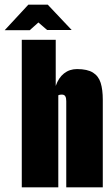

<svg xmlns="http://www.w3.org/2000/svg" viewBox="-68 -800 479 820"><path d="M25 0V-630H170V-433Q182 -468 205.5 -486.5Q229 -505 261 -505Q305 -505 329 -490Q353 -475 362 -446Q371 -417 371 -374V0H215V-368Q215 -375 214 -380Q213 -385 211 -388.5Q209 -392 205.5 -394Q202 -396 196 -396Q192 -396 189 -395.5Q186 -395 184.5 -394.5Q183 -394 181 -393V0ZM-48 -671 53 -780H136L238 -672H133L96 -704L59 -671Z"/></svg>

Font: Alumni Sans Black
Style: Regular
Weight: 900
Designer: Robert E. Leuschke
Foundry: Robert E. Leuschke
Version: Version 1.018